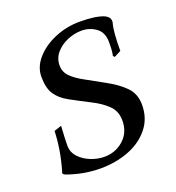

<svg xmlns="http://www.w3.org/2000/svg" viewBox="-98 -563 605 659"><g transform="rotate(-20 204.0 -234.0)"><path d="M160 15Q100 15 41 -6Q26 -11 32 -21Q43 -59 48.5 -93.5Q54 -128 55 -160L82 -169Q79 -118 79 -98Q79 -73 96 -55Q113 -37 137.5 -27.5Q162 -18 186 -18Q227 -18 256.5 -44.5Q286 -71 286 -114Q286 -149 263.5 -170.5Q241 -192 209 -208Q166 -230 136 -246.5Q106 -263 91 -286Q76 -309 76 -350Q76 -386 103 -416.5Q130 -447 173 -465Q216 -483 264 -483H265Q324 -483 353 -470Q361 -466 365.5 -460.5Q370 -455 370 -446V-443Q365 -426 363 -401Q361 -376 361 -341L336 -328L331 -334Q332 -336 333.5 -347Q335 -358 335 -383Q335 -418 312 -435Q289 -452 259 -452Q233 -452 207 -441Q181 -430 164.5 -410.5Q148 -391 148 -365Q148 -341 165 -324Q182 -307 211 -291.5Q240 -276 277 -255Q318 -233 343 -207.5Q368 -182 368 -142Q368 -92 339 -56.5Q310 -21 263 -3Q216 15 160 15Z"/></g></svg>

Font: Luxurious Roman
Style: Regular
Weight: 400
Designer: Robert E. Leuschke
Foundry: Robert E. Leuschke
Version: Version 1.010; ttfautohint (v1.8.3)